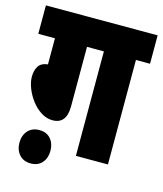

<svg xmlns="http://www.w3.org/2000/svg" viewBox="-107 -702 737 868"><g transform="rotate(15 261.5 -268.0)"><path d="M228 -489V-211Q228 -128 163 -128Q135 -128 109.5 -144Q84 -160 64.5 -185.5Q45 -211 33.5 -240Q22 -269 22 -295Q22 -323 34 -343Q46 -363 78 -367V-489H0V-622H523V-489H457V0H307V-489ZM45 8Q45 -26 64.5 -48Q84 -70 118 -70Q152 -70 171 -48Q190 -26 190 8Q190 42 171 64Q152 86 118 86Q84 86 64.5 64Q45 42 45 8Z"/></g></svg>

Font: Noto Sans Devanagari UI ExtraCondensed Black
Style: Regular
Weight: 900
Width: 2
Designer: Jelle Bosma - Monotype Design Team
Foundry: Monotype Imaging Inc.
Version: Version 2.003